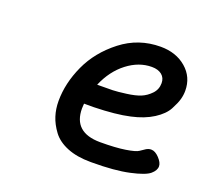

<svg xmlns="http://www.w3.org/2000/svg" viewBox="-87 -550 701 656"><g transform="rotate(20 263.5 -222.0)"><path d="M127.9 -154.8Q127.9 -219.7 158 -285.4Q188 -351.1 250.5 -399.7Q313 -448.2 393.1 -448.2Q449.2 -448.2 486.1 -416.5Q522.9 -384.8 522.9 -335Q522.9 -319.8 518.6 -304Q514.2 -288.1 501.5 -264.2Q488.8 -240.2 456.8 -219.7Q424.8 -199.2 377.9 -189Q328.1 -177.7 248 -175.8H212.9Q211.9 -164.6 211.9 -158.2Q211.9 -71.3 309.1 -70.8Q365.2 -70.8 400.6 -76.4Q436 -82 446 -89.1Q456.1 -96.2 464.6 -101.6Q473.1 -106.9 482.9 -106.9Q497.1 -106.9 512 -91.1Q526.9 -75.2 526.9 -62Q526.9 -46.9 510.5 -33Q494.1 -19 441.7 -7.6Q389.2 3.9 307.1 3.9H301.8Q252 3.9 216.6 -10.5Q181.2 -24.9 162.6 -50Q144 -75.2 136 -100.6Q127.9 -126 127.9 -154.8ZM232.9 -252H245.1Q272 -252 289.1 -252.4Q306.2 -252.9 337.6 -257.1Q369.1 -261.2 388.2 -269Q407.2 -276.9 422.6 -293Q438 -309.1 438 -332Q438 -351.1 424.6 -362.1Q411.1 -373 388.2 -373Q341.3 -373 299.1 -340.6Q256.8 -308.1 232.9 -252Z"/></g></svg>

Font: CMU Typewriter Text
Style: BoldItalic
Weight: 700
Italic angle: -14.04°
Version: Version 0.7.0